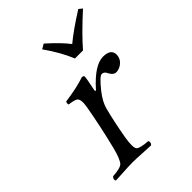

<svg xmlns="http://www.w3.org/2000/svg" viewBox="-190 -739 841 841"><g transform="rotate(-45 230.5 -319.0)"><path d="M281.2 -500Q255.9 -562 208 -629.9L230.5 -643.1Q290 -589.8 317.4 -553.2Q364.3 -592.3 444.8 -643.1L460.9 -629.9Q377.4 -554.2 331.1 -500ZM167.5 -312Q175.3 -356.4 160.2 -366.7Q148.9 -373.5 119.1 -377Q116.2 -385.3 120.6 -394Q194.8 -403.8 244.6 -420.9Q253.9 -419.9 255.4 -415Q256.3 -404.8 244.1 -348.1Q241.2 -335 245.6 -335.4Q248 -336.9 250 -338.9Q320.3 -418 373 -418.9Q422.4 -418.9 422.4 -382.8Q422.4 -377.4 421.4 -373Q415.5 -345.7 386.2 -333Q376 -329.1 366.7 -329.1Q349.1 -329.1 335.9 -355.5Q334 -358.9 333.5 -359.9Q327.6 -368.7 315.4 -369.1Q301.8 -368.2 261.7 -317.9Q232.9 -281.2 224.1 -249Q207.5 -186 192.9 -103Q182.6 -43.5 194.3 -30.8Q205.1 -20.5 252.4 -17.1Q259.3 -5.9 248 4.9Q230 4.4 197.3 2.4Q157.7 0 136.2 0Q115.2 0 78.6 2.4Q47.4 4.4 29.8 4.9Q22.9 -6.3 34.7 -17.1Q82 -20 94.7 -32.7Q108.9 -47.9 123 -103Q148.9 -206.5 167.5 -312Z"/></g></svg>

Font: Linux Libertine Display Slanted O
Style: Slanted
Weight: 400
Designer: Philipp H. Poll
Foundry: Philipp H. Poll
Version: Version 5.0.9